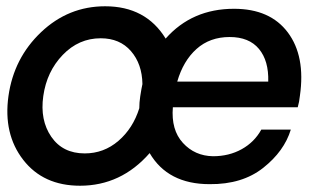

<svg xmlns="http://www.w3.org/2000/svg" viewBox="-20 -582 1011 612"><path d="M726 -554Q841 -554 897.5 -478.5Q954 -403 936 -277Q934 -257 929 -240H531Q525 -168 563 -126.5Q601 -85 659 -84Q710 -84 750.5 -106.5Q791 -129 813 -169H907Q886 -100 819 -47Q752 6 648 5Q515 5 457 -94Q366 10 235 10Q118 10 54 -72.5Q-10 -155 7 -276Q24 -397 111 -479.5Q198 -562 315 -562Q445 -562 508 -459Q592 -554 726 -554ZM835 -322Q837 -388 805.5 -426Q774 -464 712 -464Q649 -464 606.5 -426Q564 -388 545 -322ZM250 -93Q311 -93 357.5 -133Q404 -173 424 -237Q424 -255 427 -275Q431 -301 434 -314Q433 -378 397.5 -419Q362 -460 301 -460Q231 -460 180 -407Q129 -354 118 -276Q107 -199 143.5 -146Q180 -93 250 -93Z"/></svg>

Font: Oakes Grotesk Medium
Style: Italic
Weight: 500
Italic angle: -8°
Designer: Samuel Oakes
Foundry: Samuel Oakes
Version: Version 1.000;PS 001.000;hotconv 1.0.88;makeotf.lib2.5.64775